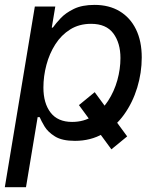

<svg xmlns="http://www.w3.org/2000/svg" viewBox="-22 -573 651 797"><path d="M371.1 -190.4 505.9 -6.8 440.4 46.9 305.7 -136.7ZM-2 204.1 122.6 -545.9H207.5L192.9 -458.5H197.3Q209 -475.1 229.7 -497.3Q250.5 -519.5 284.7 -536.1Q318.8 -552.7 370.6 -552.7Q430.7 -552.7 474.6 -526.4Q518.6 -500 542.5 -451.2Q566.4 -402.3 566.4 -334.5Q566.4 -271 547.6 -209.2Q528.8 -147.5 493.2 -97.7Q457.5 -47.9 406 -18.1Q354.5 11.7 289.1 11.7Q235.8 11.7 206.3 -6.6Q176.8 -24.9 162.8 -48.3Q148.9 -71.8 142.6 -86.9H134.3L85.9 204.1ZM277.3 -66.9Q326.2 -66.9 363.5 -90.8Q400.9 -114.7 426.5 -154.1Q452.1 -193.4 465.1 -240Q478 -286.6 478 -332Q478 -394.5 448.5 -434.3Q418.9 -474.1 356 -474.1Q306.6 -474.1 269.5 -450.9Q232.4 -427.7 207.8 -389.2Q183.1 -350.6 170.7 -303.7Q158.2 -256.8 158.2 -209.5Q158.2 -144.5 188 -105.7Q217.8 -66.9 277.3 -66.9Z"/></svg>

Font: Inter Variable
Style: Italic
Weight: 400
Italic angle: -9.39999°
Designer: Rasmus Andersson
Foundry: rsms
Version: Version 4.001;git-9221beed3